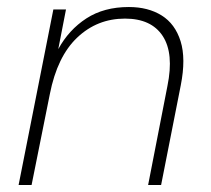

<svg xmlns="http://www.w3.org/2000/svg" viewBox="-20 -527 602 547"><path d="M132 -500H168L146 -387Q176 -442 226 -474.5Q276 -507 347 -507Q402 -507 440.5 -483Q479 -459 494.5 -409.5Q510 -360 495 -284L439 0H402L457 -282Q476 -375 443.5 -424.5Q411 -474 336 -474Q257 -474 200 -420Q143 -366 122 -259L70 0H33Z"/></svg>

Font: Albert Sans ExtraLight
Style: Italic
Weight: 250
Italic angle: -11.25°
Designer: Andreas Rasmussen
Foundry: a.Foundry
Version: Version 1.025